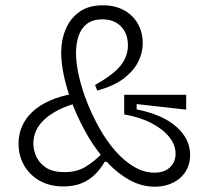

<svg xmlns="http://www.w3.org/2000/svg" viewBox="-20 -693 798 725"><path d="M565 12Q515 12 469.5 -13Q424 -38 384.5 -80.5Q345 -123 313.5 -176.5Q282 -230 259 -286.5Q236 -343 223.5 -397Q211 -451 211 -493Q211 -542 228 -582.5Q245 -623 279.5 -648Q314 -673 368 -673Q415 -673 449 -654Q483 -635 501 -602.5Q519 -570 519 -529Q519 -495 502.5 -461Q486 -427 449 -398Q412 -369 347 -351L339 -372Q408 -411 435.5 -445.5Q463 -480 463 -522Q463 -566 437 -593Q411 -620 367 -620Q331 -620 309 -603.5Q287 -587 277 -558Q267 -529 267 -493Q267 -454 278 -405.5Q289 -357 309 -306.5Q329 -256 356 -208Q383 -160 416 -122.5Q449 -85 486.5 -63Q524 -41 563 -41Q601 -41 622 -61.5Q643 -82 643 -112Q643 -145 620 -174.5Q597 -204 554 -227Q511 -250 449 -261V-335H683V-279L496 -300V-280Q595 -260 646.5 -214Q698 -168 698 -108Q698 -80 687.5 -57.5Q677 -35 658.5 -19.5Q640 -4 616 4Q592 12 565 12ZM220 11Q167 11 129 -11Q91 -33 70.5 -69.5Q50 -106 50 -150Q50 -185 63 -215.5Q76 -246 102 -270.5Q128 -295 168 -313Q208 -331 263 -340L270 -304Q192 -282 149 -243Q106 -204 106 -151Q106 -126 117.5 -101Q129 -76 154.5 -59.5Q180 -43 224 -43Q270 -43 303.5 -63.5Q337 -84 368 -116L403 -82H375Q360 -55 338.5 -34Q317 -13 288 -1Q259 11 220 11Z"/></svg>

Font: Bricolage Grotesque 96pt ExtraBold ExtraLight
Style: Regular
Weight: 250
Version: Version 1.001;gftools[0.9.33.dev8+g029e19f]